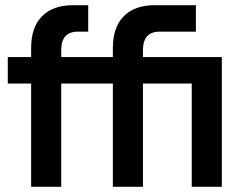

<svg xmlns="http://www.w3.org/2000/svg" viewBox="-20 -720 940 740"><path d="M415 -398H216V0H100V-398H10V-500H100V-535Q100 -615 142 -657.5Q184 -700 262 -700H320V-598H280Q216 -598 216 -527V-500H415V-535Q415 -615 457 -657.5Q499 -700 577 -700H735V-598H595Q531 -598 531 -527V-500H835V0H719V-398H531V0H415Z"/></svg>

Font: PT Root UI Web Bold
Style: Regular
Weight: 700
Designer: Vitaly Kuzmin
Foundry: ParaType Ltd.
Version: Version 1.000W